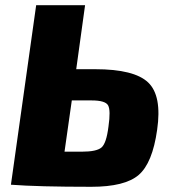

<svg xmlns="http://www.w3.org/2000/svg" viewBox="-20 -710 661 738"><path d="M273 -444H346Q496 -444 549.5 -393Q603 -342 584 -211Q566 -83 513 -37.5Q460 8 331 8Q125 8 22 0L119 -690H307ZM228 -127H295Q351 -127 370 -143Q389 -159 397 -224Q406 -286 395.5 -305Q385 -324 332 -324H256Z"/></svg>

Font: Ezarion Extra Bold
Style: Italic
Weight: 800
Italic angle: -8°
Designer: Natanael Gama
Version: Version 1.001;PS 001.001;hotconv 1.0.70;makeotf.lib2.5.58329